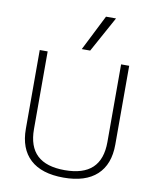

<svg xmlns="http://www.w3.org/2000/svg" viewBox="-105 -1079 948 1169"><g transform="rotate(10 368.5 -495.0)"><path d="M369 10Q233 10 162.5 -55Q92 -120 92 -243V-730H141V-250Q141 -142 197.5 -89Q254 -36 368 -36Q482 -36 538.5 -89Q595 -142 595 -250V-730H645V-243Q645 -120 574.5 -55Q504 10 369 10ZM395 -780H343L454 -1000H516Z"/></g></svg>

Font: M PLUS 1 Thin Light
Style: Regular
Weight: 300
Version: Version 1.001